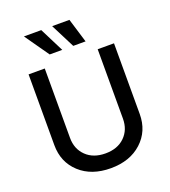

<svg xmlns="http://www.w3.org/2000/svg" viewBox="-170 -1086 1078 1220"><g transform="rotate(-20 368.5 -476.0)"><path d="M249.5 -800.3 134.8 -963.9H252L334.5 -800.3ZM408.7 -800.3 325.7 -963.9H442.4L492.2 -800.3ZM547.4 -727.1H657.7V-249Q657.7 -133.8 578.1 -60.8Q498.5 12.2 368.7 12.2Q238.8 12.2 159.4 -60.5Q80.1 -133.3 80.1 -249V-727.1H189.5V-257.8Q189.5 -182.6 238.3 -135.3Q287.1 -87.9 368.7 -87.9Q450.7 -87.9 499 -135.3Q547.4 -182.6 547.4 -257.8Z"/></g></svg>

Font: Interop Med
Style: Regular
Weight: 500
Designer: Rasmus Andersson, Google, Jang Haemin
Foundry: jhaemin
Version: Version 1.007